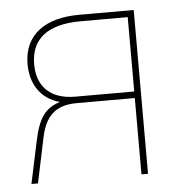

<svg xmlns="http://www.w3.org/2000/svg" viewBox="-43 -542 571 584"><g transform="rotate(-5 243.0 -250.0)"><path d="M366 -253H186C113 -253 70 -291 70 -362C70 -439 121 -480 222 -480H366ZM386 -500H366V-490V-500H219C117 -500 50 -455 50 -364C50 -306 78 -257 138 -241C92 -226 72 -199 57 -127L30 0H50L79 -138C95 -216 138 -233 190 -233H366V0H386Z"/></g></svg>

Font: Perun Thin
Style: Regular
Weight: 100
Foundry: Copyright (c) Stefan Peev, Context Ltd, 2016
Version: Version 1.089